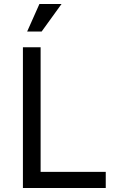

<svg xmlns="http://www.w3.org/2000/svg" viewBox="-20 -935 564 955"><path d="M94 0V-700H182V-80H506V0ZM187 -778H115L176 -915H286Z"/></svg>

Font: Inclusive Sans
Style: Regular
Weight: 400
Designer: Olivia King
Foundry: Olivia King
Version: Version 2.004